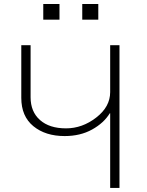

<svg xmlns="http://www.w3.org/2000/svg" viewBox="-20 -927 723 947"><path d="M193.4 -830.1V-907.2H273.4V-830.1ZM385.7 -830.1V-907.2H464.8V-830.1ZM85 -444.3V-704.1H130.9V-447.3Q130.9 -376 177.2 -335Q223.6 -293.9 305.7 -293.9Q385.7 -293.9 454.6 -347.2Q523.4 -400.4 523.4 -472.7V-704.1H569.3V0H523.4V-368.2H521.5Q492.2 -320.3 434.1 -288.1Q376 -255.9 298.8 -255.9Q204.1 -255.9 144.5 -304.7Q85 -353.5 85 -444.3Z"/></svg>

Font: Gothic A1 ExtraLight
Style: Regular
Weight: 275
Designer: HanYang I&C Co.,Ltd.
Foundry: HanYang I&C Co.,Ltd.
Version: Version 2.50